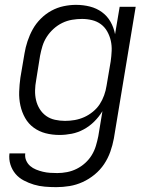

<svg xmlns="http://www.w3.org/2000/svg" viewBox="-20 -548 640 791"><path d="M212 223Q188 223 164.5 221Q141 219 119.5 212.5Q98 206 78 195.5Q58 185 44 168.5Q30 152 23 130Q16 108 19 84H84Q82 100 88 113.5Q94 127 104.5 136Q115 145 128.5 150.5Q142 156 156.5 159.5Q171 163 186 164Q201 165 216 165Q236 165 256.5 161Q277 157 296 147.5Q315 138 331 123.5Q347 109 358 91Q369 73 375 53Q381 33 385 13L402 -90Q388 -67 368.5 -47.5Q349 -28 325 -15Q301 -2 275.5 3Q250 8 225 8Q195 8 168 1Q141 -6 119 -22Q97 -38 83.5 -62Q70 -86 64 -113.5Q58 -141 59 -170Q60 -199 64 -228L81 -328Q85 -353 93.5 -378.5Q102 -404 115 -427.5Q128 -451 148 -471Q168 -491 192 -504Q216 -517 242 -522.5Q268 -528 293 -528Q323 -528 350.5 -521Q378 -514 400 -498Q422 -482 435.5 -458Q449 -434 454 -407L473 -520H539L449 23Q444 50 434.5 77Q425 104 409 128Q393 152 370 171Q347 190 320.5 202Q294 214 266.5 218.5Q239 223 212 223ZM248 -50Q268 -50 288 -53.5Q308 -57 327 -65.5Q346 -74 363 -88Q380 -102 391 -119Q402 -136 409 -155.5Q416 -175 419 -195L436 -295Q439 -316 440 -338Q441 -360 436.5 -380Q432 -400 422 -418Q412 -436 396 -448Q380 -460 359.5 -465Q339 -470 318 -470Q298 -470 277 -466.5Q256 -463 236.5 -453.5Q217 -444 200.5 -429Q184 -414 172.5 -396Q161 -378 155 -358.5Q149 -339 145 -318L129 -218Q125 -197 124.5 -176Q124 -155 128.5 -135.5Q133 -116 143.5 -99Q154 -82 170 -70.5Q186 -59 206.5 -54.5Q227 -50 248 -50Z"/></svg>

Font: Iosevka Aile Light
Style: Italic
Weight: 300
Italic angle: -9°
Designer: Belleve Invis
Foundry: Belleve Invis
Version: Version 31.1.0; ttfautohint (v1.8.4)